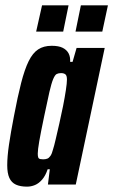

<svg xmlns="http://www.w3.org/2000/svg" viewBox="-20 -689 423 717"><path d="M81 8Q56 8 39.5 0.5Q23 -7 15 -24.5Q7 -42 7 -72Q7 -104 13.5 -148.5Q20 -193 32 -255Q46 -329 59 -379.5Q72 -430 87 -460.5Q102 -491 122.5 -504.5Q143 -518 173 -518Q199 -518 214 -510.5Q229 -503 236 -490Q243 -477 242 -458H251L266 -510H371L263 0H159L166 -57H158Q150 -33 137.5 -18.5Q125 -4 110.5 2Q96 8 81 8ZM141 -94Q150 -94 156.5 -96.5Q163 -99 168.5 -107Q174 -115 178 -131Q182 -143 188 -169Q194 -195 201.5 -227.5Q209 -260 215.5 -293Q222 -326 226 -352.5Q230 -379 230 -392Q230 -407 224 -411.5Q218 -416 208 -416Q198 -416 191.5 -412.5Q185 -409 178.5 -393.5Q172 -378 164.5 -345.5Q157 -313 145 -255Q132 -193 126.5 -161Q121 -129 121 -115Q121 -105 123 -100.5Q125 -96 130 -95Q135 -94 141 -94ZM262 -571 282 -669H383L362 -571ZM115 -571 137 -669H236L216 -571Z"/></svg>

Font: Saira UltraCondensed ExtraBold
Style: Italic
Weight: 800
Width: 1
Italic angle: -12°
Designer: Hector Gatti with collaboration of the Omnibus-Type team
Foundry: Omnibus-Type
Version: Version 1.101